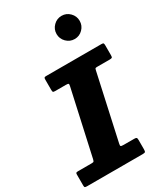

<svg xmlns="http://www.w3.org/2000/svg" viewBox="-274 -1140 1073 1242"><g transform="rotate(-30 262.5 -519.0)"><path d="M-25.5 -16.5V-98.5Q-25.5 -109 -21.5 -111.2Q-17.5 -113.5 -6.5 -113.5H91.5Q106.5 -113.5 109.2 -117Q112 -120.5 115 -132.5L222 -616Q225 -629.5 222 -633Q219 -636.5 203 -636.5H123Q110 -636.5 107.2 -640.2Q104.5 -644 104.5 -658V-732Q104.5 -743.5 107.5 -746.8Q110.5 -750 121.5 -750H535Q546 -750 548.8 -746Q551.5 -742 551.5 -730.5V-656.5Q551.5 -643 547.5 -639.8Q543.5 -636.5 530.5 -636.5H438Q424.5 -636.5 422.5 -633.5Q420.5 -630.5 418 -620L311.5 -135.5Q308 -120.5 311.8 -117Q315.5 -113.5 334 -113.5H410Q424 -113.5 428 -110Q432 -106.5 432 -92.5V-24Q432 -8 428 -4Q424 0 409 0H-5.5Q-17.5 0 -21.5 -2.5Q-25.5 -5 -25.5 -16.5ZM401.5 -864.5Q366 -864.5 340.5 -890Q315 -915.5 315 -951Q315 -986.5 340.5 -1012Q366 -1037.5 401.5 -1037.5Q437 -1037.5 462.2 -1012Q487.5 -986.5 487.5 -951Q487.5 -915.5 462.2 -890Q437 -864.5 401.5 -864.5Z"/></g></svg>

Font: Besley* Heavy
Style: Italic
Weight: 800
Italic angle: -13°
Designer: Owen Earl
Foundry: indestructible type*
Version: Version 3.000; ttfautohint (v1.8.3)